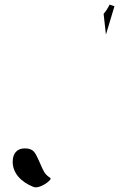

<svg xmlns="http://www.w3.org/2000/svg" viewBox="-20 -817 587 832"><path d="M429 -757C429 -757 439 -667 439 -667C439 -667 476 -790 476 -790C476 -790 455 -797 455 -797C455 -797 455 -797 455 -797C446 -779 437 -766 429 -757ZM125 -7C152 4 209 -39 198 -46C187 -53 178 -61 172 -71C166 -81 160 -94 153 -111C153 -111 153 -111 153 -111C144 -132 136 -148 128 -159C119 -169 106 -174 88 -174C88 -174 88 -174 88 -174C71 -174 58 -169 49 -159C40 -149 35 -135 35 -116C35 -116 35 -116 35 -116C35 -93 43 -71 59 -52C75 -33 97 -18 125 -7Z"/></svg>

Font: Only Serifs
Style: Regular
Weight: 500
Designer: Matt LaGrandeur
Version: Version 0.001